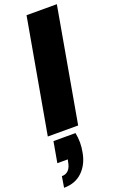

<svg xmlns="http://www.w3.org/2000/svg" viewBox="-207 -792 738 1172"><g transform="rotate(-20 162.0 -206.0)"><path d="M27.8 38.1H170.9Q183.6 101.1 170.9 164.1Q158.2 237.3 111.8 282.7Q65.4 328.1 -8.8 328.1L2.9 256.8Q57.6 256.8 68.8 186L71.8 172.9H3.9ZM4.9 0 136.2 -740.2H333L202.1 0Z"/></g></svg>

Font: Poppins ExtraBold
Style: Italic
Weight: 800
Italic angle: -10°
Designer: Ninad Kale (Devanagari), Jonny Pinhorn (Latin)
Foundry: Indian Type Foundry
Version: Version 3.200;PS 1.000;hotconv 16.6.54;makeotf.lib2.5.65590